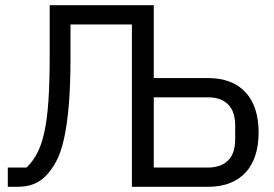

<svg xmlns="http://www.w3.org/2000/svg" viewBox="-20 -718 1054 738"><path d="M10 -74H82Q105 -96 122 -127.5Q139 -159 150 -208Q161 -257 166 -329Q171 -401 171 -505V-698H571V-418H779Q873 -418 923.5 -363.5Q974 -309 974 -209Q974 -109 923.5 -54.5Q873 0 779 0H487V-624H251V-499Q251 -391 244.5 -314.5Q238 -238 226 -184.5Q214 -131 196 -97.5Q178 -64 155 -41Q134 -20 108 -10Q82 0 46 0H10ZM779 -74Q829 -74 856.5 -101Q884 -128 884 -183V-235Q884 -290 856.5 -317Q829 -344 779 -344H571V-74Z"/></svg>

Font: Aneliza
Style: Regular
Weight: 400
Designer: Mike Abbink, Paul van der Laan, Pieter van Rosmalen
Foundry: Bold Monday
Version: Version 3.001;September 8, 2019;FontCreator 11.5.0.2425 64-b